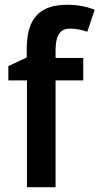

<svg xmlns="http://www.w3.org/2000/svg" viewBox="-20 -785 417 805"><path d="M329 -448V-542H213V-578C214 -636 231 -665 274 -665C301 -665 325 -659 346 -652L377 -744C348 -756 309 -765 262 -765C154 -765 92 -716 92 -580V-544L15 -508V-448H93V0H213V-448Z"/></svg>

Font: Noto Sans Kannada SemiCondensed SemiBold
Style: Regular
Weight: 600
Width: 4
Designer: Jelle Bosma - Monotype Design Team
Foundry: Monotype Imaging Inc.
Version: Version 2.005